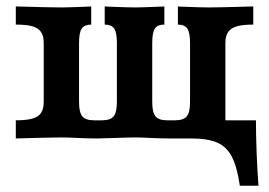

<svg xmlns="http://www.w3.org/2000/svg" viewBox="-20 -437 850 606"><path d="M118 -115.3V-301.4Q118 -323.9 109.2 -336.4Q100.5 -348.9 81.7 -354.2Q62.8 -359.4 29.9 -359.4V-416.7Q141.3 -413.5 175.1 -413.5Q193.3 -413.5 252.9 -415.9L267.9 -416.7V-359.4Q246.9 -359.4 238.2 -347.1Q229.5 -334.9 229.5 -301.4V-115.3Q229.5 -82.3 239.8 -69.8Q250.1 -57.3 276.3 -57.3H302.1Q328.3 -57.3 338.6 -69.8Q348.9 -82.3 348.9 -115.3V-301.4Q348.9 -334.4 340.4 -346.9Q331.9 -359.4 310.5 -359.4V-416.7L325.2 -415.9Q387.3 -413.5 407.3 -413.5Q423.1 -413.5 483.8 -415.9L498.8 -416.7V-359.4Q477.5 -359.4 469 -347.1Q460.5 -334.9 460.5 -301.4V-115.3Q460.5 -82.3 470.8 -69.8Q481.1 -57.3 507.3 -57.3H533Q559.2 -57.3 569.5 -69.8Q579.8 -82.3 579.8 -115.3V-301.4Q579.8 -334.4 571.1 -346.9Q562.5 -359.4 541.5 -359.4V-416.7L555.3 -415.9Q618.7 -413.5 638.6 -413.5Q671.5 -413.5 779.4 -416.7V-359.4Q746.5 -359.4 727.7 -354Q708.8 -348.5 700.1 -336Q691.4 -323.5 691.4 -301.4V0H516.3Q489.4 0 455.3 -1.6Q424 -3.2 407.2 -3.2Q384.7 -3.2 345.4 -1.6Q311.5 -0.4 285.3 0Q259.7 0 224.8 -1.6Q193.5 -3.2 175.1 -3.2Q141.3 -3.2 29.9 0V-57.3Q62.8 -57.3 81.7 -62.5Q100.5 -67.7 109.2 -80.2Q118 -92.7 118 -115.3ZM583.6 0 655.9 -57.3H787.8Q787.8 -12 790 44.9Q792.2 101.7 795.8 149.2H737Q728.3 89.6 711.9 57.9Q695.6 26.2 665.6 13.1Q635.7 0 583.6 0Z"/></svg>

Font: Playfair Micro SmCond SmLight
Style: Regular
Weight: 360
Width: 4
Designer: Claus Eggers Sørensen
Foundry: Claus Eggers Sørensen
Version: Version 2.100;Glyphs 3.2 (3219)